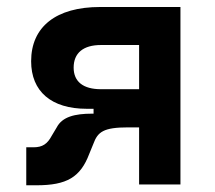

<svg xmlns="http://www.w3.org/2000/svg" viewBox="-20 -538 626 560"><path d="M232.9 -220.7H252.9V-206.5H249C197.8 -206.5 161.6 -197.3 145.5 -166.5L130.9 -142.1C118.2 -118.2 104 -108.4 77.6 -108.4H56.6V2.4H86.4C174.8 2.4 214.4 -21 240.2 -88.9L252.4 -118.7C265.1 -153.3 281.7 -166.5 354 -166.5H385.7V0H506.3V-517.6H272C143.6 -517.6 70.8 -460 70.8 -359.4C70.8 -271.5 129.4 -220.7 232.9 -220.7ZM385.7 -277.8H274.4C222.7 -277.8 194.8 -299.8 194.8 -340.8C194.8 -383.3 222.7 -406.7 274.4 -406.7H385.7Z"/></svg>

Font: Cascadia Code PL SemiBold
Style: Regular
Weight: 600
Monospace: yes
Designer: Aaron Bell
Foundry: Saja Typeworks
Version: Version 2404.023